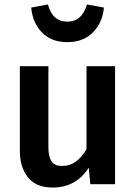

<svg xmlns="http://www.w3.org/2000/svg" viewBox="-20 -826 611 861"><path d="M216 15Q142 15 105.5 -30.5Q69 -76 69 -149V-529H197V-165Q197 -82 254 -82H261Q324 -82 368 -157V-529H496V0H385L378 -74Q321 15 216 15ZM282 -637Q210 -637 168 -680.5Q126 -724 120 -792L195 -806Q215 -729 282 -729Q348 -729 370 -806L446 -792Q440 -725 397 -681Q354 -637 282 -637Z"/></svg>

Font: Trujillo Medium
Style: Regular
Weight: 500
Designer: Fira Sans original fonts by bBox Type GmbH, Carrois Corporate GbR, & Edenspiekermann AG / Changes by Cristiano Sobral
Foundry: Fira Sans original fonts by bBox Type GmbH, Carrois Corporate GbR, & Edenspiekermann AG / Changes by Cristiano Sobral
Version: Version 4.301;October 17, 2021;FontCreator 14.0.0.2814 64-bi